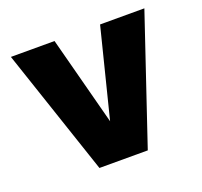

<svg xmlns="http://www.w3.org/2000/svg" viewBox="-94 -606 749 713"><g transform="rotate(-20 280.0 -250.0)"><path d="M16 -500H188.5L280.5 -149.5L368.5 -500H543.5L375 0H184Z"/></g></svg>

Font: Overused Grotesk ExtraBold
Style: Regular
Weight: 800
Version: Version 0.004